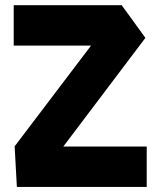

<svg xmlns="http://www.w3.org/2000/svg" viewBox="-20 -739 634 759"><path d="M34.2 -558.7V-718.5H461.1L443.9 -558.7ZM172.1 -82.7 37.9 -159.8V-160.6L461.1 -718.5L554.8 -589.3ZM46.7 0 37.9 -159.8H560V0Z"/></svg>

Font: Foldit Thin
Style: Regular
Weight: 100
Designer: Sophia Tai
Foundry: Sophia Tai
Version: Version 1.003